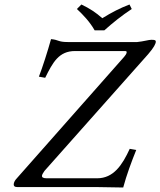

<svg xmlns="http://www.w3.org/2000/svg" viewBox="-20 -832 713 854"><path d="M528 2C543 -54 565 -113 586 -165L557 -170C524 -98 485 -39 412 -39H188C172 -39 165 -43 167 -52C168 -57 172 -63 178 -72L639 -591C665 -621 673 -638 673 -647C673 -653 669 -655 653 -655C641 -655 620 -648 590 -645H282C237 -645 242 -655 207 -658C192 -604 169 -532 153 -491L181 -486C215 -555 242 -605 314 -605H535C542 -605 545 -603 543 -597C542 -592 538 -586 532 -579L54 -38C47 -31 41 -20 41 -12C41 -4 45 0 57 0H407C432 0 528 2 528 2ZM401 -697H444C482 -731 522 -763 566 -792L556 -812C514 -796 477 -777 435 -751C407 -776 378 -795 342 -812L322 -792C352 -764 380 -734 401 -697Z"/></svg>

Font: Libertinus Serif
Style: Italic
Weight: 400
Italic angle: -12°
Designer: Philipp H. Poll, Khaled Hosny
Foundry: Caleb Maclennan
Version: Version 7.050;RELEASE